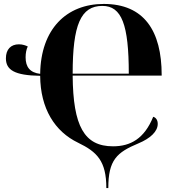

<svg xmlns="http://www.w3.org/2000/svg" viewBox="-20 -745 896 975"><path d="M520 210H530C530 67 573 29 683 -17C743 -42 781 -77 781 -116C781 -135 772 -148 758 -152C713 -41 643 -2 554 -2C408 -2 351 -104 349 -361H801V-364C801 -589 711 -725 507 -725C317 -725 187 -597 184 -370C133 -376 110 -404 110 -454C110 -475 114 -495 121 -509C111 -514 95 -520 76 -520C35 -520 10 -494 10 -449C10 -390 53 -362 184 -360C185 -194 258 -77 377 -20C472 26 520 72 520 210ZM634 -371H349C349 -619 390 -715 500 -715C598 -715 634 -620 634 -371Z"/></svg>

Font: Noto Serif Display
Style: Bold
Weight: 700
Designer: Monotype Design Team
Foundry: Monotype Imaging Inc.
Version: Version 2.009